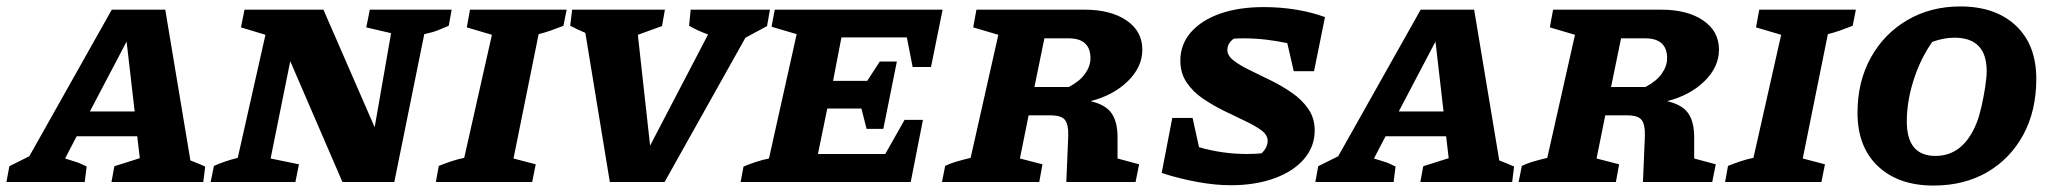

<svg xmlns="http://www.w3.org/2000/svg" viewBox="-78 -565 6371 596"><path d="M513 -67Q526 -62 537 -57.5Q548 -53 559 -48L553 0H268L277 -49L356 -74L348 -142H160L124 -73Q142 -67 156 -63Q170 -59 191 -48L185 0H-58L-49 -49L13 -80L269 -535H435ZM201 -219H340L315 -436Z M1070 -535H1324L1315 -485Q1298 -478 1282.5 -471.5Q1267 -465 1239 -459L1146 0H985L823 -375L762 -73L850 -55L839 0H576L586 -50Q604 -58 622 -64Q640 -70 660 -75L746 -457L670 -480L681 -535H926L1085 -170L1136 -462L1059 -480Z M1275 0 1284 -50Q1304 -58 1323.5 -64.5Q1343 -71 1363 -75L1449 -457L1371 -480L1381 -535H1681L1671 -485Q1651 -477 1632.5 -470.5Q1614 -464 1594 -459L1516 -73L1585 -55L1574 0Z M1815 0 1739 -463Q1717 -472 1692 -485L1698 -535H1986L1977 -484L1902 -457L1940 -113L2120 -458Q2089 -469 2061 -485L2066 -535H2312L2303 -484L2236 -448L1985 0Z M2221 0 2230 -48Q2249 -56 2269 -62.5Q2289 -69 2309 -73L2395 -459L2317 -482L2327 -535H2848L2812 -357H2755L2737 -449H2534L2508 -314H2614L2653 -374H2706L2664 -165H2612L2596 -228H2490L2461 -87H2670L2730 -193H2787L2749 0Z M2846 0 2856 -50Q2870 -57 2888 -62.5Q2906 -68 2935 -75L3021 -457L2943 -480L2953 -535H3288Q3370 -535 3419 -501.5Q3468 -468 3468 -411Q3468 -357 3423 -313Q3378 -269 3307 -251Q3355 -240 3373.5 -212Q3392 -184 3391 -134V-73L3458 -55L3447 0H3232L3238 -143Q3239 -178 3228 -192.5Q3217 -207 3182 -207H3115L3088 -73L3158 -55L3148 0ZM3239 -446H3164L3133 -295H3240Q3274 -313 3290.5 -336.5Q3307 -360 3307 -384Q3307 -446 3239 -446Z M3938 -344 3918 -431Q3886 -438 3851.5 -442Q3817 -446 3782 -446Q3766 -446 3752 -445Q3732 -431 3732 -410Q3732 -392 3751.5 -377Q3771 -362 3802 -347Q3833 -332 3867.5 -315Q3902 -298 3933 -276.5Q3964 -255 3983.5 -226.5Q4003 -198 4003 -160Q4003 -110 3970 -71.5Q3937 -33 3878 -11.5Q3819 10 3742 10Q3695 10 3639.5 0Q3584 -10 3528 -28L3561 -199H3624L3644 -108Q3717 -87 3793 -87Q3816 -87 3838 -89Q3857 -107 3857 -128Q3857 -146 3837.5 -160.5Q3818 -175 3787 -189.5Q3756 -204 3721.5 -221Q3687 -238 3656 -259Q3625 -280 3605.5 -309Q3586 -338 3586 -377Q3586 -427 3618.5 -464.5Q3651 -502 3709 -522.5Q3767 -543 3845 -543Q3897 -543 3945.5 -535Q3994 -527 4035 -512L4001 -344Z M4576 -67Q4589 -62 4600 -57.5Q4611 -53 4622 -48L4616 0H4331L4340 -49L4419 -74L4411 -142H4223L4187 -73Q4205 -67 4219 -63Q4233 -59 4254 -48L4248 0H4005L4014 -49L4076 -80L4332 -535H4498ZM4264 -219H4403L4378 -436Z M4636 0 4646 -50Q4660 -57 4678 -62.5Q4696 -68 4725 -75L4811 -457L4733 -480L4743 -535H5078Q5160 -535 5209 -501.5Q5258 -468 5258 -411Q5258 -357 5213 -313Q5168 -269 5097 -251Q5145 -240 5163.5 -212Q5182 -184 5181 -134V-73L5248 -55L5237 0H5022L5028 -143Q5029 -178 5018 -192.5Q5007 -207 4972 -207H4905L4878 -73L4948 -55L4938 0ZM5029 -446H4954L4923 -295H5030Q5064 -313 5080.5 -336.5Q5097 -360 5097 -384Q5097 -446 5029 -446Z M5277 0 5286 -50Q5306 -58 5325.5 -64.5Q5345 -71 5365 -75L5451 -457L5373 -480L5383 -535H5683L5673 -485Q5653 -477 5634.5 -470.5Q5616 -464 5596 -459L5518 -73L5587 -55L5576 0Z M5924 11Q5815 11 5751.5 -49Q5688 -109 5688 -215Q5688 -311 5729 -385.5Q5770 -460 5842.5 -502.5Q5915 -545 6007 -545Q6116 -545 6179.5 -485.5Q6243 -426 6243 -320Q6243 -221 6202.5 -146.5Q6162 -72 6090.5 -30.5Q6019 11 5924 11ZM5930 -81Q6017 -81 6058 -184Q6066 -204 6073 -235Q6080 -266 6084.5 -296Q6089 -326 6089 -344Q6089 -448 5989 -448Q5956 -448 5920 -435Q5883 -382 5862 -316Q5841 -250 5841 -188Q5841 -81 5930 -81Z"/></svg>

Font: Piazzolla SC
Style: Bold Italic
Weight: 700
Italic angle: -11.3°
Designer: Juan Pablo del Peral
Foundry: Huerta Tipografica
Version: Version 1.330